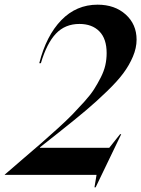

<svg xmlns="http://www.w3.org/2000/svg" viewBox="-90 -744 601 817"><path d="M77.1 -475.1Q106.9 -592.3 170.9 -658.2Q234.9 -724.1 325.2 -724.1Q398.4 -724.1 444.8 -682.4Q491.2 -640.6 491.2 -575.2Q491.2 -540 475.6 -503.2Q460 -466.3 434.8 -432.4Q409.7 -398.4 364.7 -355Q319.8 -311.5 274.9 -273.7Q230 -235.8 161.1 -181.2L80.1 -117.2V-115.2H375L420.9 -172.9H425.8L316.9 53.2H312L320.8 0H-69.8V-1L2 -63Q53.2 -106.9 84 -133.5Q114.7 -160.2 154.5 -196.3Q194.3 -232.4 217.5 -256.3Q240.7 -280.3 268.1 -310.5Q295.4 -340.8 310.3 -364.3Q325.2 -387.7 338.9 -414.6Q352.5 -441.4 358.2 -466.6Q363.8 -491.7 363.8 -518.1Q363.8 -579.1 332.8 -610.6Q301.8 -642.1 248 -642.1Q187 -642.1 147.9 -600.8Q108.9 -559.6 84 -475.1Z"/></svg>

Font: Nyght Serif Medium Italic
Style: Regular
Weight: 500
Italic angle: -16°
Designer: Maksym Kobuzan
Version: Version 0.410;Glyphs 3.1.2 (3151)